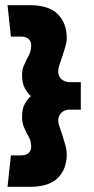

<svg xmlns="http://www.w3.org/2000/svg" viewBox="-20 -679 361 739"><path d="M99 -309Q85 -297 75 -278.5Q65 -260 65 -229Q65 -208 70.5 -194Q76 -180 82 -168Q89 -157 94.5 -144Q100 -131 100 -112Q100 -101 91 -91Q82 -81 62 -81H22L9 40H95Q169 40 203 5.5Q237 -29 237 -85Q237 -100 232.5 -117Q228 -134 223 -149Q217 -169 210.5 -186.5Q204 -204 204 -215Q204 -234 217 -245.5Q230 -257 246 -257H291V-363H246Q230 -363 217 -374Q204 -385 204 -404Q204 -417 210.5 -434.5Q217 -452 223 -472Q228 -487 232.5 -502.5Q237 -518 237 -532Q237 -589 203 -624Q169 -659 95 -659H9L22 -538H62Q82 -538 91 -528Q100 -518 100 -507Q100 -487 94.5 -474Q89 -461 82 -449Q76 -437 70.5 -423.5Q65 -410 65 -390Q65 -360 75 -340.5Q85 -321 99 -309Z"/></svg>

Font: Catamaran ExtraBold
Style: Regular
Weight: 800
Designer: Pria Ravichandran
Version: Version 2.000